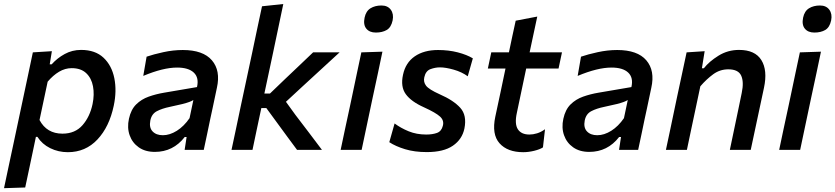

<svg xmlns="http://www.w3.org/2000/svg" viewBox="-38 -764 4259 979"><path d="M-17.5 195.5Q-6 141 5.2 88.2Q16.5 35.5 29.5 -25.5L81 -268Q91.5 -318 104 -376.2Q116.5 -434.5 129.5 -497L226.5 -503L215.5 -436H225.5Q253.5 -467.5 291.8 -488.5Q330 -509.5 375.5 -509.5Q447.5 -509.5 489.8 -469.8Q532 -430 545 -365Q558 -300 542 -225Q519.5 -117.5 458.8 -52.8Q398 12 308 12Q259.5 12 218 -8.5Q176.5 -29 153 -66H145L135.5 -20.5Q123.5 37 112.8 87.2Q102 137.5 90.5 192ZM280.5 -82.5Q345 -82.5 382.8 -125.8Q420.5 -169 434 -233.5Q444 -282 436.2 -323.8Q428.5 -365.5 401.5 -391Q374.5 -416.5 327.5 -416.5Q294 -416.5 263.2 -398.2Q232.5 -380 205 -347.5L163.5 -152Q200.5 -82.5 280.5 -82.5Z M751.5 10.5Q702.5 10.5 669.5 -12.8Q636.5 -36 623 -74.5Q609.5 -113 619.5 -158.5Q629.5 -205 656.2 -231.5Q683 -258 720.2 -271.2Q757.5 -284.5 799.5 -291.5L966.5 -320Q977.5 -368 950.2 -393.8Q923 -419.5 865 -419.5Q794 -419.5 692.5 -377L709.5 -475Q744.5 -487 794.8 -498Q845 -509 894 -509Q997.5 -509 1042.5 -456.5Q1087.5 -404 1068 -316.5Q1063 -293 1057.5 -266.8Q1052 -240.5 1045.5 -210L1034 -157Q1027 -122.5 1018.8 -83.8Q1010.5 -45 1001 0H903.5L913.5 -65.5H904Q845 10.5 751.5 10.5ZM792.5 -74.5Q827.5 -74.5 863.8 -97.2Q900 -120 928.5 -161.5L948 -254Q940 -249 927.5 -244.2Q915 -239.5 891.8 -233.5Q868.5 -227.5 827.5 -219Q788.5 -211 761.8 -197Q735 -183 728.5 -149.5Q721.5 -113.5 740 -94Q758.5 -74.5 792.5 -74.5Z M1142.5 0Q1154 -54.5 1165 -105.5Q1176 -156.5 1188.5 -217.5L1247.5 -493.5Q1260.5 -555.5 1273 -615Q1285.5 -674.5 1298 -732L1406.5 -743.5Q1394 -683.5 1381 -622Q1368 -560.5 1354 -493.5L1310 -287H1338.5L1415.5 -361Q1451.5 -395 1487.2 -429Q1523 -463 1558.5 -497H1693.5Q1645.5 -453 1597.8 -409Q1550 -365 1501.5 -320.5L1420 -245L1468.5 -178Q1502.5 -133.5 1536.5 -88.8Q1570.5 -44 1603.5 0H1476.5Q1452.5 -32.5 1428.2 -65.2Q1404 -98 1380 -131L1320 -213H1294.5L1291.5 -199Q1280 -144.5 1270 -97.8Q1260 -51 1249.5 0Z M1699 0Q1710.5 -54.5 1721.2 -105.2Q1732 -156 1745.5 -218L1756 -267.5Q1770.5 -337.5 1781.8 -390.2Q1793 -443 1804.5 -497L1912 -500.5Q1900.5 -444.5 1889.2 -391.8Q1878 -339 1862.5 -267.5L1852 -218Q1839 -156 1828.2 -105.2Q1817.5 -54.5 1806 0ZM1878.5 -598Q1846 -598 1829.8 -618Q1813.5 -638 1821 -674Q1828 -707.5 1851.2 -721.8Q1874.5 -736 1907 -736Q1939 -736 1954.8 -714.2Q1970.5 -692.5 1964 -660Q1956.5 -624.5 1934 -611.2Q1911.5 -598 1878.5 -598Z M2138 11.5Q2076 11.5 2027.5 -3.2Q1979 -18 1947 -39L1974 -134.5Q2005.5 -111 2045.8 -94.5Q2086 -78 2135.5 -78Q2167 -78 2190 -86.2Q2213 -94.5 2220 -122.5Q2227.5 -149.5 2205.8 -169.5Q2184 -189.5 2123.5 -217Q2058.5 -246 2031 -284Q2003.5 -322 2017 -383Q2030 -444.5 2077 -476.8Q2124 -509 2195.5 -509Q2250 -509 2296.2 -497Q2342.5 -485 2373 -466.5L2347 -375Q2317 -397 2275.5 -408.8Q2234 -420.5 2205.5 -420.5Q2181.5 -420.5 2157 -411.5Q2132.5 -402.5 2125.5 -370Q2120 -346 2134.5 -327Q2149 -308 2203.5 -283.5Q2274.5 -252.5 2309 -214.2Q2343.5 -176 2330 -108.5Q2318.5 -53.5 2271.2 -21Q2224 11.5 2138 11.5Z M2630 12Q2549.5 12 2509 -33.5Q2468.5 -79 2487.5 -169Q2501.5 -234 2514 -293Q2526.5 -352 2539.5 -414.5H2449.5L2467 -497H2557Q2566 -540.5 2574.2 -578.8Q2582.5 -617 2591.5 -658.5L2701.5 -679.5Q2691 -630 2682 -588.5Q2673 -547 2662.5 -497H2827.5L2810 -414.5H2645L2597.5 -189Q2585 -132 2602.5 -105Q2620 -78 2661.5 -78Q2680 -78 2700.5 -84.2Q2721 -90.5 2741 -105L2730.5 -12.5Q2715.5 -2.5 2686.2 4.8Q2657 12 2630 12Z M2966.5 10.5Q2917.5 10.5 2884.5 -12.8Q2851.5 -36 2838 -74.5Q2824.5 -113 2834.5 -158.5Q2844.5 -205 2871.2 -231.5Q2898 -258 2935.2 -271.2Q2972.5 -284.5 3014.5 -291.5L3181.5 -320Q3192.5 -368 3165.2 -393.8Q3138 -419.5 3080 -419.5Q3009 -419.5 2907.5 -377L2924.5 -475Q2959.5 -487 3009.8 -498Q3060 -509 3109 -509Q3212.5 -509 3257.5 -456.5Q3302.5 -404 3283 -316.5Q3278 -293 3272.5 -266.8Q3267 -240.5 3260.5 -210L3249 -157Q3242 -122.5 3233.8 -83.8Q3225.5 -45 3216 0H3118.5L3128.5 -65.5H3119Q3060 10.5 2966.5 10.5ZM3007.5 -74.5Q3042.5 -74.5 3078.8 -97.2Q3115 -120 3143.5 -161.5L3163 -254Q3155 -249 3142.5 -244.2Q3130 -239.5 3106.8 -233.5Q3083.5 -227.5 3042.5 -219Q3003.5 -211 2976.8 -197Q2950 -183 2943.5 -149.5Q2936.5 -113.5 2955 -94Q2973.5 -74.5 3007.5 -74.5Z M3357.5 0Q3369 -54.5 3380 -105.8Q3391 -157 3403.5 -218L3414 -268Q3425 -318 3437.2 -376.2Q3449.5 -434.5 3463 -497L3555 -503L3541 -416H3551Q3578 -450.5 3625.5 -480Q3673 -509.5 3730.5 -509.5Q3812 -509.5 3844.2 -457.5Q3876.5 -405.5 3857.5 -316.5Q3853 -295.5 3847.8 -271Q3842.5 -246.5 3836.5 -218Q3823.5 -156.5 3812.5 -105.5Q3801.5 -54.5 3790 0H3683.5Q3695 -55 3705.5 -105Q3716 -155 3728 -212.5L3744 -290Q3756 -346.5 3741.2 -378.5Q3726.5 -410.5 3675.5 -410.5Q3633 -410.5 3598.8 -385.5Q3564.5 -360.5 3533 -324L3509.5 -213Q3497 -155 3486.5 -104.8Q3476 -54.5 3464.5 0Z M3935 0Q3946.5 -54.5 3957.2 -105.2Q3968 -156 3981.5 -218L3992 -267.5Q4006.5 -337.5 4017.8 -390.2Q4029 -443 4040.5 -497L4148 -500.5Q4136.5 -444.5 4125.2 -391.8Q4114 -339 4098.5 -267.5L4088 -218Q4075 -156 4064.2 -105.2Q4053.5 -54.5 4042 0ZM4114.5 -598Q4082 -598 4065.8 -618Q4049.5 -638 4057 -674Q4064 -707.5 4087.2 -721.8Q4110.5 -736 4143 -736Q4175 -736 4190.8 -714.2Q4206.5 -692.5 4200 -660Q4192.5 -624.5 4170 -611.2Q4147.5 -598 4114.5 -598Z"/></svg>

Font: Commissioner Medium
Style: Italic
Weight: 500
Italic angle: -12°
Designer: Kostas Bartsokas
Foundry: Kostas Bartsokas
Version: Version 1.000; ttfautohint (v1.8.3)